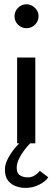

<svg xmlns="http://www.w3.org/2000/svg" viewBox="-20 -686 270 919"><path d="M62 0V-410.5H149V0ZM106.5 -551Q83 -551 66.2 -567.8Q49.5 -584.5 49.5 -608Q49.5 -631.5 66.2 -648.5Q83 -665.5 106.5 -665.5Q122 -665.5 135.2 -657.5Q148.5 -649.5 156.5 -636.8Q164.5 -624 164.5 -608Q164.5 -584.5 147.5 -567.8Q130.5 -551 106.5 -551ZM101.5 213.5Q80.5 213.5 57.8 206Q35 198.5 19.2 179.2Q3.5 160 3.5 125.5Q3.5 100.5 17.8 73.2Q32 46 52.8 21.2Q73.5 -3.5 92.5 -20.5L124.5 0Q111 13.5 96 33.2Q81 53 70.5 75Q60 97 60 117Q60 143.5 75.8 153.2Q91.5 163 112.5 163Q132 163 147.5 152.8Q163 142.5 170.5 131.5L211 162.5Q199.5 181.5 168.5 197.5Q137.5 213.5 101.5 213.5Z"/></svg>

Font: League Spartan Thin
Style: Regular
Weight: 400
Version: Version 2.002